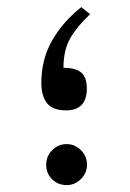

<svg xmlns="http://www.w3.org/2000/svg" viewBox="-20 -523 367 542"><path d="M234.4 -482.9Q198.2 -449.2 178.7 -415.8Q159.2 -382.3 159.2 -331.5Q194.3 -331.5 209.7 -317.9Q225.1 -304.2 225.1 -273.4Q225.1 -211.4 166.5 -211.4Q128.9 -211.4 112.8 -231.7Q96.7 -252 96.7 -289.1Q96.7 -356.4 127.7 -409.7Q158.7 -462.9 209.5 -502.9ZM110.4 -58.1Q110.4 -82 127.4 -99.1Q144.5 -116.2 168 -116.2Q191.4 -116.2 208.5 -99.1Q225.6 -82 225.6 -58.1Q225.6 -34.7 208.5 -17.6Q191.4 -0.5 168 -0.5Q144 -0.5 127.2 -16.8Q110.4 -33.2 110.4 -58.1Z"/></svg>

Font: Vazir Light UI
Style: Light-UI
Weight: 300
Designer: Saber Rastikerdar
Foundry: Saber Rastikerdar
Version: Version 30.0.0